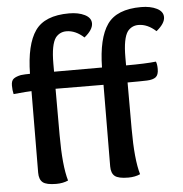

<svg xmlns="http://www.w3.org/2000/svg" viewBox="-52 -766 778 818"><g transform="rotate(-5 337.5 -356.5)"><path d="M393 -400 188 -401V-203Q188 -71 207 -7Q185 3 156 3Q114 3 98.5 -9.5Q83 -22 83 -51Q83 -105 84 -217.5Q85 -330 85 -400Q71 -400 8 -394Q4 -410 4 -431Q4 -452 15 -460Q26 -468 46 -472Q64 -474 85 -474Q87 -599 128 -657.5Q169 -716 273 -716Q313 -716 340 -702.5Q367 -689 367 -665Q367 -638 330 -608Q294 -641 255 -641Q227 -641 209 -619Q188 -590 188 -508V-474H393Q395 -599 436 -657.5Q477 -716 581 -716Q621 -716 648 -702.5Q675 -689 675 -665Q675 -638 638 -608Q602 -641 563 -641Q535 -641 517 -619Q496 -590 496 -508V-474Q580 -474 624 -479Q629 -468 629 -447Q629 -422 617 -412.5Q605 -403 579 -402Q550 -401 496 -401V-203Q496 -71 515 -7Q493 3 464 3Q422 3 406.5 -9.5Q391 -22 391 -51Q391 -105 392 -217.5Q393 -330 393 -400Z"/></g></svg>

Font: Overlock
Style: Bold
Weight: 700
Designer: Dario Muhafara
Foundry: Dario Manuel Muhafara
Version: Version 1.001